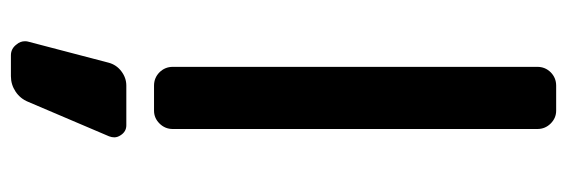

<svg xmlns="http://www.w3.org/2000/svg" viewBox="-370 -442 1060 359"><g transform="rotate(90 159.5 -263.0)"><path d="M84 246.1Q71.3 246.1 63.5 235.4Q57.6 228.5 57.6 219.7Q57.6 215.8 58.6 212.9L97.7 63.5Q101.6 48.8 113.8 39.6Q126 30.3 140.6 30.3H214.8Q226.6 30.3 233.4 41Q237.3 46.9 237.3 52.7Q237.3 57.6 235.4 62.5L170.9 213.9Q165 228.5 151.9 237.3Q138.7 246.1 123 246.1ZM140.6 -21.5Q126 -21.5 115.7 -31.7Q105.5 -42 105.5 -56.6V-738.3Q105.5 -752.9 115.7 -763.2Q126 -773.4 140.6 -773.4H187.5Q201.2 -773.4 211.4 -763.2Q221.7 -752.9 221.7 -738.3V-56.6Q221.7 -42 211.4 -31.7Q201.2 -21.5 187.5 -21.5Z"/></g></svg>

Font: Gen Jyuu GothicL Medium
Style: Regular
Weight: 500
Designer: [Source Han Sans]
Ryoko NISHIZUKA  (kana & ideographs); Paul D. Hunt (Latin, Greek & Cyrillic); Wenlong ZHANG  (bopomofo
Version: Version 1.002.20150607